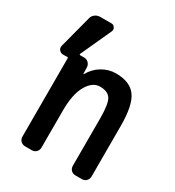

<svg xmlns="http://www.w3.org/2000/svg" viewBox="-176 -833 853 937"><g transform="rotate(30 250.0 -365.0)"><path d="M46.9 -480.5Q33.2 -480.5 24.9 -490.7Q16.6 -501 19.5 -513.7L67.4 -696.3Q70.3 -710.9 83 -720.7Q95.7 -730.5 112.3 -730.5H175.8Q187.5 -730.5 194.3 -719.7Q201.2 -709 196.3 -698.2L117.2 -525.4Q116.2 -524.4 117.2 -522Q118.2 -519.5 120.1 -519.5H142.6Q157.2 -519.5 167.5 -509.8Q177.7 -500 178.7 -485.4L179.7 -448.2H180.7Q182.6 -448.2 182.6 -449.2Q204.1 -487.3 240.2 -508.8Q276.4 -530.3 317.4 -530.3Q396.5 -530.3 430.7 -483.4Q464.8 -436.5 464.8 -320.3V-35.2Q464.8 -20.5 455.1 -10.3Q445.3 0 429.7 0H393.6Q378.9 0 369.1 -9.8Q359.4 -19.5 359.4 -35.2V-300.8Q359.4 -382.8 342.8 -409.2Q326.2 -435.5 282.2 -435.5Q240.2 -435.5 211.4 -385.7Q182.6 -335.9 182.6 -244.1V-35.2Q182.6 -20.5 172.9 -10.3Q163.1 0 148.4 0H110.4Q95.7 0 85.4 -9.8Q75.2 -19.5 75.2 -35.2V-476.6Q75.2 -480.5 70.3 -481.4Q67.4 -480.5 60.5 -480.5Z"/></g></svg>

Font: Rounded-L Mgen+ 1m medium
Style: Regular
Weight: 500
Designer: [Source Han Sans]
Ryoko NISHIZUKA  (kana & ideographs); Paul D. Hunt (Latin, Greek & Cyrillic); Wenlong ZHANG  (bopomofo
Version: Version 1.059.20150602